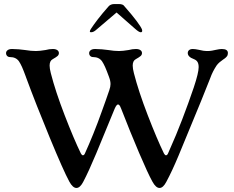

<svg xmlns="http://www.w3.org/2000/svg" viewBox="-20 -922 1160 952"><path d="M324 -21Q295 -74 226.5 -240Q158 -406 109 -539L108 -542Q97 -572 89.5 -589Q82 -606 74 -618Q59 -639 30 -639Q21 -639 15.5 -644.5Q10 -650 10 -659Q10 -667 17.5 -673Q25 -679 40 -679Q56 -679 73 -677.5Q90 -676 104 -674Q134 -669 158 -669Q176 -669 206 -674Q224 -679 242 -679Q256 -679 264 -673.5Q272 -668 272 -659Q272 -650 265 -644Q258 -638 242 -629Q226 -621 226 -597Q226 -582 232 -559Q255 -469 300.5 -351Q346 -233 381 -161Q386 -152 391 -152Q397 -152 401 -161Q421 -205 442.5 -258Q464 -311 486 -373Q495 -399 504.5 -424.5Q514 -450 522 -475Q528 -492 528 -505Q528 -521 521 -539L520 -542Q509 -572 501.5 -589Q494 -606 486 -618Q471 -639 442 -639Q433 -639 427.5 -644.5Q422 -650 422 -659Q422 -667 429.5 -673Q437 -679 452 -679Q468 -679 485 -677.5Q502 -676 516 -674Q546 -669 570 -669Q588 -669 618 -674Q636 -679 654 -679Q668 -679 676 -673.5Q684 -668 684 -659Q684 -650 677 -644Q670 -638 654 -629Q638 -621 638 -597Q638 -582 644 -559Q667 -469 712.5 -351Q758 -233 793 -161Q798 -152 803 -152Q809 -152 813 -161L823 -184Q852 -248 883.5 -330Q915 -412 941 -489Q965 -561 965 -589Q965 -605 959.5 -614.5Q954 -624 941 -629Q911 -640 911 -659Q911 -668 917.5 -673.5Q924 -679 936 -679Q948 -679 966 -675Q988 -669 1009 -669Q1021 -669 1031.5 -671Q1042 -673 1051 -675Q1069 -679 1080 -679Q1110 -679 1110 -659Q1110 -649 1105 -642.5Q1100 -636 1090 -629L1088 -628Q1078 -621 1069 -613.5Q1060 -606 1053 -596Q1044 -582 1036.5 -567.5Q1029 -553 1021 -531L1019 -526Q998 -474 977 -421Q897 -226 865 -149.5Q833 -73 805 -21Q789 10 771 10Q753 10 736 -21Q714 -60 669.5 -164.5Q625 -269 580 -385L579 -387Q573 -404 565 -404Q558 -404 549 -384Q496 -254 457.5 -162Q419 -70 393 -21Q377 10 359 10Q341 10 324 -21ZM431 -779Q444 -799 465.5 -827Q487 -855 518 -890Q528 -902 548 -902H568Q590 -902 596 -892Q634 -849 656.5 -819Q679 -789 684 -776Q686 -769 684.5 -765.5Q683 -762 678 -762Q669 -762 649 -780L558 -860L464 -780Q453 -770 446 -766Q439 -762 431 -762Q420 -762 431 -779Z"/></svg>

Font: Raigarh
Style: Regular
Weight: 400
Designer: jaikishan Patel
Foundry: MagicType
Version: Version 1.000;FEAKit 1.0